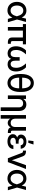

<svg xmlns="http://www.w3.org/2000/svg" viewBox="2220 -2999 983 5463"><g transform="rotate(90 2711.5 -267.5)"><path d="M276.9 11.7C373 11.7 438.5 -37.1 480.5 -127.4L517.1 0H612.3L534.7 -261.2L605 -515.6H509.8L479.5 -394.5C438.5 -481.4 372.6 -527.3 278.3 -527.3C130.4 -527.3 32.7 -414.6 32.7 -256.8C32.7 -100.6 130.9 11.7 276.9 11.7ZM442.9 -259.3 444.3 -255.4C415.5 -138.2 361.8 -77.1 279.3 -77.1C190.4 -77.1 137.2 -147.9 137.2 -257.3C137.2 -367.2 190.9 -438.5 280.3 -438.5C359.9 -438.5 409.7 -381.3 442.9 -259.3Z M1189.5 0H1226.6V-84.5H1202.1C1163.1 -84.5 1148.9 -97.7 1148.9 -134.3V-427.2H1240.7V-515.6H665V-427.2H749V0H851.1V-427.2H1046.9V-124C1046.9 -40 1092.3 0 1189.5 0Z M1501.5 7.8C1584 7.8 1631.8 -32.2 1654.3 -92.3C1676.8 -33.2 1722.2 7.8 1807.1 7.8C1925.3 7.8 2013.7 -70.3 2013.7 -230.5C2013.7 -369.6 1947.3 -469.7 1895.5 -515.6H1783.7C1845.7 -449.7 1909.2 -363.3 1909.2 -233.9C1909.2 -134.3 1871.1 -79.1 1800.8 -79.1C1734.4 -79.1 1706.1 -128.9 1706.1 -222.7V-335.4H1605.5V-222.7C1605.5 -128.9 1572.8 -79.1 1507.8 -79.1C1439.5 -79.1 1401.4 -135.3 1401.4 -233.9C1401.4 -363.3 1465.3 -449.7 1526.9 -515.6H1415C1363.8 -469.7 1296.9 -369.6 1296.9 -230.5C1296.9 -71.3 1385.3 7.8 1501.5 7.8Z M2341.3 11.7C2498 11.7 2596.7 -125.5 2596.7 -343.8V-383.8C2596.7 -602.1 2498 -739.3 2341.3 -739.3C2184.6 -739.3 2085.9 -602.1 2085.9 -383.8V-343.8C2085.9 -125.5 2184.6 11.7 2341.3 11.7ZM2493.2 -406.2H2189.5C2190.9 -563.5 2248.5 -650.4 2341.3 -650.4C2434.1 -650.4 2491.7 -563.5 2493.2 -406.2ZM2341.3 -77.1C2248.5 -77.1 2190.9 -164.1 2189.5 -321.3H2493.2C2491.7 -164.1 2434.1 -77.1 2341.3 -77.1Z M2797.4 0V-296.9C2797.4 -392.6 2851.6 -433.6 2921.9 -433.6C2993.2 -433.6 3034.7 -391.1 3034.7 -308.6V204.1H3137.7V-321.3C3137.7 -456.1 3057.1 -525.9 2951.2 -525.9C2883.3 -525.9 2830.6 -496.6 2795.4 -438V-515.6H2694.3V0Z M3253.9 -515.6V204.1H3356.9V-70.8C3385.7 -13.2 3438 4.4 3478 4.4C3520 4.4 3576.2 -15.1 3603 -82C3617.7 -28.3 3661.1 0 3734.4 0H3763.7V-85.9H3747.1C3710.4 -85.9 3697.3 -98.1 3697.3 -131.8V-515.6H3594.2V-216.8C3594.2 -122.1 3547.4 -80.6 3477.1 -80.6C3407.2 -80.6 3356.9 -122.1 3356.9 -216.8V-515.6Z M4004.9 11.7C4124.5 11.7 4213.9 -46.4 4220.2 -156.7H4118.2C4112.8 -100.6 4073.7 -69.8 4007.3 -69.8C3941.9 -69.8 3900.9 -100.1 3900.9 -149.4C3900.9 -201.2 3945.3 -226.1 4010.7 -226.1H4067.9V-305.2H4017.1C3944.3 -305.2 3910.6 -335.4 3910.6 -374C3910.6 -415.5 3950.7 -445.8 4010.3 -445.8C4071.8 -445.8 4109.9 -414.1 4112.3 -364.7H4211.4C4205.6 -464.4 4127.9 -527.3 4009.8 -527.3C3891.1 -527.3 3808.6 -464.4 3808.6 -373C3808.6 -317.9 3839.4 -283.7 3892.6 -265.1C3834 -244.6 3797.4 -205.6 3797.4 -143.1C3797.4 -45.4 3887.2 11.7 4004.9 11.7ZM3994.1 -729 3975.6 -581.1H4043.5L4091.8 -729Z M4332 -394.5 4482.4 0H4591.8L4788.6 -515.6H4679.7L4578.6 -232.9C4564.9 -192.9 4551.8 -152.3 4539.1 -112.3C4526.4 -152.3 4513.2 -192.4 4499 -232.9L4427.7 -425.8C4406.2 -487.3 4360.4 -515.6 4282.7 -515.6H4264.6V-429.7H4280.8C4308.6 -429.7 4322.3 -420.4 4332 -394.5Z M5058.1 11.7C5154.3 11.7 5219.7 -37.1 5261.7 -127.4L5298.3 0H5393.6L5315.9 -261.2L5386.2 -515.6H5291L5260.7 -394.5C5219.7 -481.4 5153.8 -527.3 5059.6 -527.3C4911.6 -527.3 4814 -414.6 4814 -256.8C4814 -100.6 4912.1 11.7 5058.1 11.7ZM5224.1 -259.3 5225.6 -255.4C5196.8 -138.2 5143.1 -77.1 5060.5 -77.1C4971.7 -77.1 4918.5 -147.9 4918.5 -257.3C4918.5 -367.2 4972.2 -438.5 5061.5 -438.5C5141.1 -438.5 5190.9 -381.3 5224.1 -259.3Z"/></g></svg>

Font: Inteeer Medium
Style: Regular
Weight: 500
Designer: Rasmus Andersson
Foundry: rsms
Version: Version 4.001;Glyphs 3.4 (3402)